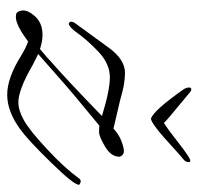

<svg xmlns="http://www.w3.org/2000/svg" viewBox="-29 -471 551 533"><g transform="rotate(90 246.5 -204.5)"><path d="M302 -212Q231 -234 194.5 -234Q158 -234 125 -203.5Q92 -173 65 -135Q49 -116 43 -121Q37 -126 44 -137L111 -229Q145 -277 184 -276Q211 -275 233.5 -269Q256 -263 260 -262L337 -244Q353 -259 371.5 -266Q390 -273 400 -273Q410 -273 415 -262Q416 -238 387.5 -221Q359 -204 346.5 -204Q334 -204 329 -205Q242 -134 189 -87Q136 -40 130 -35L160 -20Q229 20 264 20Q287 20 315 4Q343 -12 395 -60.5Q447 -109 475 -148Q480 -155 486.5 -152.5Q493 -150 493 -148Q493 -134 431.5 -71Q370 -8 340 14Q290 51 243 51Q196 51 134 12Q111 -2 95 -7Q50 27 27 27Q21 27 16 25Q9 18 9 6Q9 -6 21 -21Q40 -47 77 -47Q95 -47 116 -40Q144 -63 147 -67Q197 -110 302 -212ZM227 -440Q223 -447 223 -453.5Q223 -460 227.5 -460Q232 -460 236 -456.5Q240 -453 260.5 -436Q281 -419 298.5 -404.5Q316 -390 321 -384Q339 -395 368 -418Q397 -441 413.5 -451.5Q430 -462 430 -453Q430 -444 421.5 -437.5Q413 -431 388 -408Q323 -348 309 -348Q286 -356 227 -440Z"/></g></svg>

Font: Allura
Style: Regular
Weight: 400
Designer: Robert E. Leuschke
Foundry: Robert E. Leuschke
Version: Version 1.004